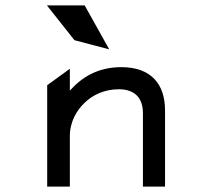

<svg xmlns="http://www.w3.org/2000/svg" viewBox="-20 -692 766 712"><path d="M294 -672H154L256 -543L385 -509ZM592 -283C592 -378 542 -443 430 -443C341 -443 282 -404 239 -356V-437L155 -376V0H239V-187C239 -240 264 -283 295 -312C323 -339 366 -361 421 -361C483 -361 510 -325 510 -273V0H592Z"/></svg>

Font: Charger Monospace
Style: Regular
Weight: 400
Designer: Jasper
Foundry: Cannot Into Space Fonts
Version: Version 0.980